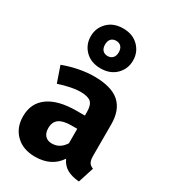

<svg xmlns="http://www.w3.org/2000/svg" viewBox="-212 -972 969 1093"><g transform="rotate(30 273.0 -425.0)"><path d="M518 -89 485 14Q436 10 405 -7.5Q374 -25 357 -62Q305 17 197 17Q118 17 71 -29Q24 -75 24 -149Q24 -236 88.5 -282Q153 -328 273 -328H327V-351Q327 -398 307 -415.5Q287 -433 237 -433Q211 -433 174 -425.5Q137 -418 98 -405L62 -509Q112 -528 164.5 -538Q217 -548 262 -548Q376 -548 429 -501Q482 -454 482 -360V-154Q482 -124 490.5 -110Q499 -96 518 -89ZM327 -146V-241H288Q234 -241 208 -222Q182 -203 182 -163Q182 -131 198 -113.5Q214 -96 243 -96Q296 -96 327 -146ZM408 -736Q408 -681 370 -643Q332 -605 269 -605Q206 -605 168 -643Q130 -681 130 -736Q130 -791 168 -829Q206 -867 269 -867Q332 -867 370 -829Q408 -791 408 -736ZM224 -736Q224 -712 236 -699Q248 -686 269 -686Q289 -686 301.5 -699Q314 -712 314 -736Q314 -760 302 -773Q290 -786 269 -786Q248 -786 236 -773Q224 -760 224 -736Z"/></g></svg>

Font: Fira Sans BGR
Style: Bold
Weight: 700
Designer: bBox Type GmbH & Carrois Corporate GbR & Edenspiekermann AG
Foundry: bBox Type GmbH & Carrois Corporate GbR & Edenspiekermann AG
Version: Version 4.301